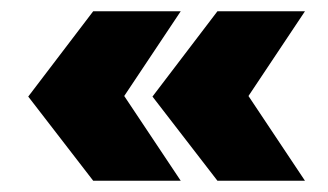

<svg xmlns="http://www.w3.org/2000/svg" viewBox="-20 -381 580 340"><path d="M145 -61 30 -210 145 -361H300L200 -211L300 -61ZM365 -61 250 -210 365 -361H520L420 -211L520 -61Z"/></svg>

Font: Rokkitt SemiBold Black
Style: Regular
Weight: 900
Version: Version 3.103